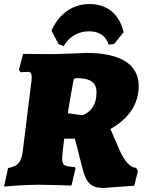

<svg xmlns="http://www.w3.org/2000/svg" viewBox="-39 -915 720 951"><path d="M401 -760C447 -760 485 -741 499 -694L526 -697L573 -755C559 -823 510 -895 405 -895C306 -895 246 -831 216 -763L251 -697L276 -686C302 -733 349 -760 401 -760ZM279 -228H332L371 -75C388 -9 415 16 471 16L626 5L644 -68L635 -84C608 -84 578 -115 553 -172L508 -276C601 -329 648 -401 648 -489C648 -598 555 -653 388 -653C388 -653 262 -647 214 -647L75 -648L55 -569L63 -557C63 -557 83 -559 98 -559C112 -559 118 -552 118 -533C118 -528 118 -522 117 -515L74 -168C67 -111 49 -91 1 -83L-19 9C-19 9 80 0 153 0C194 0 315 4 315 4L335 -80L331 -88C282 -90 269 -95 269 -128C269 -136 270 -147 271 -160ZM369 -344 297 -354C302 -389 306 -414 323 -506C326 -525 328 -528 342 -528C408 -528 439 -506 439 -458C439 -400 416 -362 369 -344Z"/></svg>

Font: Alegreya SC Black
Style: Italic
Weight: 900
Italic angle: -7°
Designer: Juan Pablo del Peral
Foundry: Huerta Tipografica
Version: Version 2.007;PS 002.007;hotconv 1.0.88;makeotf.lib2.5.64775